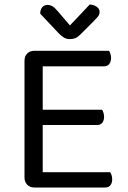

<svg xmlns="http://www.w3.org/2000/svg" viewBox="-20 -834 571 854"><path d="M89 -366H170V-8Q166 -7 155 -3.5Q144 0 133 0Q113 0 101 -12.5Q89 -25 89 -44ZM170 -248 89 -249V-564Q89 -584 101 -596Q113 -608 133 -608Q144 -608 155 -605Q166 -602 170 -600ZM133 -278V-346H434Q437 -342 440 -333Q443 -324 443 -314Q443 -298 435 -288Q427 -278 412 -278ZM133 0V-68H470Q473 -64 476 -55.5Q479 -47 479 -36Q479 -20 471 -10Q463 0 448 0ZM133 -539V-608H465Q468 -604 471 -595Q474 -586 474 -576Q474 -560 466 -549.5Q458 -539 443 -539ZM291 -721Q308 -739 331 -763Q354 -787 379 -814Q397 -813 410 -804Q423 -795 423 -781Q423 -769 415.5 -760Q408 -751 397 -740L337 -680Q326 -669 315.5 -664.5Q305 -660 291 -660Q276 -660 265 -666.5Q254 -673 242 -685L159 -773Q159 -792 168 -802Q177 -812 192 -812Q203 -812 213.5 -806Q224 -800 237 -784Z"/></svg>

Font: Baloo Bhaijaan 2
Style: Regular
Weight: 400
Designer: Sanskriti Dholi, Noopur Datye and Ek Type
Foundry: Ek Type
Version: Version 1.701